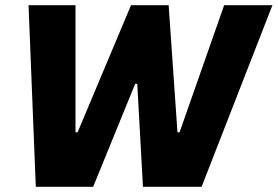

<svg xmlns="http://www.w3.org/2000/svg" viewBox="-20 -720 1070 740"><path d="M118 0H339L501 -397H509L531 0H757L1030 -700H844L672 -210H664L630 -700H485L279 -210H271V-700H90Z"/></svg>

Font: Fixel Display ExtraBold
Style: Italic
Weight: 800
Italic angle: -10°
Designer: AlfaBravo + MacPaw
Foundry: Kyrylo Tkachov, Marchela Mozhyna, Serhii Makarenko, Maria Weinstein, Zakhar Kryvoshyya
Version: Version 1.210;Glyphs 3.2 (3217)